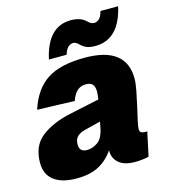

<svg xmlns="http://www.w3.org/2000/svg" viewBox="-113 -843 830 945"><g transform="rotate(-15 301.5 -371.0)"><path d="M350 -77Q350 -80 350 -81Q321 -37 276 -12.5Q231 12 162 12Q86 12 46 -19Q6 -50 6 -108Q6 -195 63 -239.5Q120 -284 214 -304L364 -336Q368 -364 368 -376Q368 -398 358.5 -411Q349 -424 324 -424Q296 -424 278.5 -407.5Q261 -391 250 -359L60 -365Q92 -464 160 -508Q228 -552 352 -552Q563 -552 563 -390Q563 -366 556 -330Q549 -294 540.5 -256Q532 -218 525 -187.5Q518 -157 518 -144Q518 -131 525 -126.5Q532 -122 544 -122H556L530 0Q520 3 499.5 5.5Q479 8 460 8Q405 8 377.5 -16Q350 -40 350 -77ZM208 -148Q208 -110 247 -110Q275 -110 301.5 -128.5Q328 -147 338 -199Q339 -205 340.5 -212.5Q342 -220 344 -229L261 -208Q236 -202 222 -188Q208 -174 208 -148ZM418 -594Q393 -594 376 -600.5Q359 -607 344 -622Q329 -637 316 -637Q304 -637 291.5 -627Q279 -617 270 -589H180Q215 -748 334 -748Q358 -748 377.5 -741.5Q397 -735 412 -720Q427 -705 442 -705Q455 -705 467 -715Q479 -725 487 -754H577Q541 -594 418 -594Z"/></g></svg>

Font: Geist Black
Style: Italic
Weight: 900
Italic angle: -12°
Designer: Basement.studio, Andrés Briganti, Mateo Zaragoza
Foundry: Basement.studio, Vercel, Andrés Briganti, Guido Ferreyra, Mateo Zaragoza
Version: Version 1.500; ttfautohint (v1.8.4.7-5d5b)